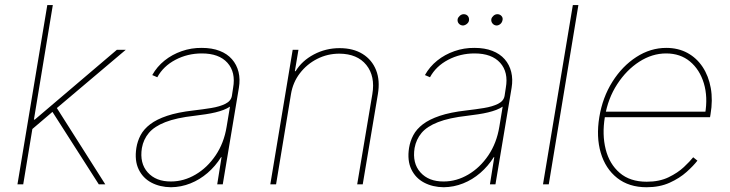

<svg xmlns="http://www.w3.org/2000/svg" viewBox="-20 -748 2960 779"><path d="M105.5 -219.7 112.3 -262.7H121.1L454.1 -545.9H490.2L200.2 -300.8L197.3 -297.9ZM50.8 0 171.9 -727.5H194.3L74.2 0ZM380.9 0 188.5 -300.8 207 -315.4 407.2 0Z M673.8 11.7Q628.9 11.2 594.2 -7.1Q559.6 -25.4 542.5 -61Q525.4 -96.7 533.2 -147.5Q537.6 -175.3 550.5 -199.7Q563.5 -224.1 589.4 -243.9Q615.2 -263.7 658 -278.1Q700.7 -292.5 764.6 -299.8Q802.7 -304.2 837.2 -309.8Q871.6 -315.4 894.5 -326.9Q917.5 -338.4 920.9 -359.4L925.8 -391.6Q937 -455.1 902.8 -493.2Q868.7 -531.2 798.8 -531.2Q741.2 -531.2 691.9 -505.4Q642.6 -479.5 618.2 -434.6L597.7 -443.4Q616.7 -477.5 647.5 -502.2Q678.2 -526.9 717.3 -540.5Q756.3 -554.2 798.8 -553.7Q840.3 -553.7 871.1 -541.7Q901.9 -529.8 921.1 -507.8Q940.4 -485.8 947.8 -456.1Q955.1 -426.3 949.2 -391.6L883.8 0H861.3L878.9 -110.4H877Q854 -73.7 822.3 -46.4Q790.5 -19 752.7 -3.9Q714.8 11.2 673.8 11.7ZM673.8 -11.7Q725.6 -11.7 773.2 -39.6Q820.8 -67.4 854.7 -117.4Q888.7 -167.5 899.4 -233.4L913.1 -315.4Q902.3 -308.1 887.2 -302.2Q872.1 -296.4 853.8 -292Q835.4 -287.6 814.2 -284.4Q793 -281.2 769.5 -278.3Q695.3 -270 650.6 -252.4Q606 -234.9 584 -208.7Q562 -182.6 555.7 -147.5Q545.9 -85.9 579.3 -48.6Q612.8 -11.2 673.8 -11.7Z M1160.6 -366.2 1100.1 0H1076.7L1167.5 -545.9H1190.9L1176.3 -459H1179.2Q1205.1 -501.5 1253.4 -527.1Q1301.8 -552.7 1357.9 -552.7Q1413.1 -552.7 1451.2 -529.1Q1489.3 -505.4 1505.9 -463.4Q1522.5 -421.4 1513.2 -366.2L1451.7 0H1429.2L1490.7 -366.2Q1502.9 -439 1466.3 -484.4Q1429.7 -529.8 1356.9 -530.3Q1308.6 -530.3 1266.8 -509Q1225.1 -487.8 1196.8 -450.9Q1168.5 -414.1 1160.6 -366.2Z M1780.3 11.7Q1735.4 11.2 1700.7 -7.1Q1666 -25.4 1648.9 -61Q1631.8 -96.7 1639.6 -147.5Q1644 -175.3 1657 -199.7Q1669.9 -224.1 1695.8 -243.9Q1721.7 -263.7 1764.4 -278.1Q1807.1 -292.5 1871.1 -299.8Q1909.2 -304.2 1943.6 -309.8Q1978 -315.4 2001 -326.9Q2023.9 -338.4 2027.3 -359.4L2032.2 -391.6Q2043.5 -455.1 2009.3 -493.2Q1975.1 -531.2 1905.3 -531.2Q1847.7 -531.2 1798.3 -505.4Q1749 -479.5 1724.6 -434.6L1704.1 -443.4Q1723.1 -477.5 1753.9 -502.2Q1784.7 -526.9 1823.7 -540.5Q1862.8 -554.2 1905.3 -553.7Q1946.8 -553.7 1977.5 -541.7Q2008.3 -529.8 2027.6 -507.8Q2046.9 -485.8 2054.2 -456.1Q2061.5 -426.3 2055.7 -391.6L1990.2 0H1967.8L1985.4 -110.4H1983.4Q1960.4 -73.7 1928.7 -46.4Q1897 -19 1859.1 -3.9Q1821.3 11.2 1780.3 11.7ZM1780.3 -11.7Q1832 -11.7 1879.6 -39.6Q1927.2 -67.4 1961.2 -117.4Q1995.1 -167.5 2005.9 -233.4L2019.5 -315.4Q2008.8 -308.1 1993.7 -302.2Q1978.5 -296.4 1960.2 -292Q1941.9 -287.6 1920.7 -284.4Q1899.4 -281.2 1876 -278.3Q1801.8 -270 1757.1 -252.4Q1712.4 -234.9 1690.4 -208.7Q1668.5 -182.6 1662.1 -147.5Q1652.3 -85.9 1685.8 -48.6Q1719.2 -11.2 1780.3 -11.7ZM1858.4 -644.5Q1847.7 -645 1841.3 -652.6Q1835 -660.2 1836.9 -670.9Q1838.9 -678.2 1845.9 -684.3Q1853 -690.4 1861.3 -690.4Q1872.1 -690.4 1878.2 -683.1Q1884.3 -675.8 1882.8 -665Q1881.8 -657.2 1874.3 -651.1Q1866.7 -645 1858.4 -644.5ZM1995.1 -644.5Q1984.4 -645 1978 -653.1Q1971.7 -661.1 1973.6 -670.9Q1975.1 -677.7 1982.2 -684.1Q1989.3 -690.4 1998 -690.4Q2008.3 -690.4 2014.9 -682.9Q2021.5 -675.3 2018.6 -665Q2016.6 -656.2 2010 -650.6Q2003.4 -645 1995.1 -644.5Z M2326.7 -727.5 2206.5 0H2183.1L2304.2 -727.5Z M2603.5 11.7Q2531.7 11.7 2484.1 -25.9Q2436.5 -63.5 2417.5 -127.9Q2398.4 -192.4 2411.6 -272.9Q2424.8 -353 2464.8 -416.5Q2504.9 -480 2562 -516.8Q2619.1 -553.7 2683.1 -553.7Q2731.4 -553.7 2768.8 -533.4Q2806.2 -513.2 2830.6 -476.6Q2855 -439.9 2863.8 -390.9Q2872.6 -341.8 2862.8 -284.2L2860.8 -272.5H2423.3L2426.8 -294.9H2852.5L2840.8 -286.1Q2852.5 -354.5 2835.7 -410.2Q2818.8 -465.8 2779.5 -498.5Q2740.2 -531.2 2682.6 -531.2Q2626 -531.2 2573.7 -497.6Q2521.5 -463.9 2484.1 -406.2Q2446.8 -348.6 2434.6 -276.4L2434.1 -273.4Q2422.4 -201.7 2437.5 -142.1Q2452.6 -82.5 2494.4 -46.6Q2536.1 -10.7 2604 -10.7Q2655.3 -10.7 2692.6 -28.8Q2730 -46.9 2754.9 -70.3Q2779.8 -93.8 2792.5 -109.9L2809.6 -96.2Q2793.9 -75.7 2765.6 -50.3Q2737.3 -24.9 2696.8 -6.6Q2656.2 11.7 2603.5 11.7Z"/></svg>

Font: Inter Tight Thin
Style: Italic
Weight: 250
Italic angle: -9.39999°
Designer: Rasmus Andersson
Foundry: rsms
Version: Version 3.004